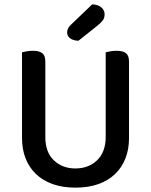

<svg xmlns="http://www.w3.org/2000/svg" viewBox="-20 -847 693 881"><path d="M572 -213Q572 -162 555.5 -120Q539 -78 507.5 -48Q476 -18 430.5 -2Q385 14 326 14Q268 14 222.5 -2Q177 -18 145.5 -48Q114 -78 97.5 -120Q81 -162 81 -213V-607Q88 -609 102 -611.5Q116 -614 131 -614Q160 -614 174 -603Q188 -592 188 -564V-219Q188 -148 227.5 -111Q267 -74 326 -74Q356 -74 381 -83.5Q406 -93 425 -111Q444 -129 454.5 -156Q465 -183 465 -219V-607Q472 -609 486 -611.5Q500 -614 515 -614Q544 -614 558 -603Q572 -592 572 -564ZM403 -827Q430 -826 445 -813Q460 -800 460 -782Q460 -766 453 -755.5Q446 -745 429 -731L340 -660Q315 -661 301.5 -671.5Q288 -682 288 -698Q288 -717 305 -733Z"/></svg>

Font: Baloo Thambi 2 Medium
Style: Regular
Weight: 500
Designer: Aadarsh Rajan and Ek Type
Foundry: Ek Type
Version: Version 1.640;hotconv 1.0.111;makeotfexe 2.5.65597; ttfautoh